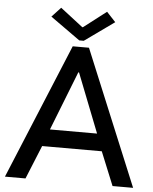

<svg xmlns="http://www.w3.org/2000/svg" viewBox="-60 -968 813 1018"><g transform="rotate(5 346.0 -459.0)"><path d="M4.9 0 302.7 -719.7H389.2L687 0H577.6L492.7 -208L481 -246.1L348.1 -584.5H344.2L211.4 -246.1L199.2 -208L114.3 0ZM150.4 -178.7V-270H542V-178.7ZM224.1 -918 344.2 -825.2H347.7L468.3 -918L516.1 -866.7L358.4 -753.9H334.5L176.3 -866.7Z"/></g></svg>

Font: Reddit Sans Medium
Style: Regular
Weight: 500
Designer: Stephen Hutchings
Foundry: Reddit
Version: Version 1.014